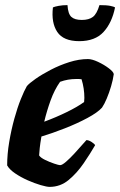

<svg xmlns="http://www.w3.org/2000/svg" viewBox="-20 -731 470 751"><path d="M174 0Q163 0 139 -7Q115 -14 88 -26Q61 -38 39 -53Q17 -68 8 -84Q8 -128 16 -175.5Q24 -223 36 -266.5Q48 -310 61.5 -343.5Q75 -377 85 -394Q94 -405 119 -422.5Q144 -440 178.5 -458Q213 -476 251 -488Q289 -500 324 -500Q340 -500 363.5 -489Q387 -478 405.5 -464Q424 -450 425 -441Q422 -419 414.5 -393.5Q407 -368 397.5 -345.5Q388 -323 379 -310Q362 -291 322 -269.5Q282 -248 233.5 -229Q185 -210 142 -197Q137 -168 135.5 -152.5Q134 -137 133 -123Q139 -114 156.5 -105.5Q174 -97 192 -91Q210 -85 215 -85Q223 -85 238.5 -98.5Q254 -112 271 -130.5Q288 -149 301.5 -164.5Q315 -180 318 -183Q327 -183 338.5 -175.5Q350 -168 352 -163Q333 -130 307 -92Q281 -54 248.5 -27Q216 0 174 0ZM153 -255Q199 -272 241 -292.5Q283 -313 309 -332Q309 -336 309.5 -340Q310 -344 310 -348Q310 -385 299 -421Q294 -422 288.5 -422Q283 -422 278 -422Q245 -422 215 -411Q193 -380 178 -338.5Q163 -297 153 -255ZM290 -570Q228 -570 204 -606Q180 -642 187 -702Q193 -705 209 -708Q225 -711 244 -711Q246 -677 259 -665Q272 -653 300 -653Q328 -653 343.5 -665Q359 -677 369 -711Q397 -711 411.5 -708Q426 -705 430 -702Q418 -642 385 -606Q352 -570 290 -570Z"/></svg>

Font: Texturina 72pt 72pt Black
Style: Italic
Weight: 900
Italic angle: -11°
Designer: Guillermo Torres Carreño
Foundry: Omnibus-Type
Version: Version 1.002; ttfautohint (v1.8.3)